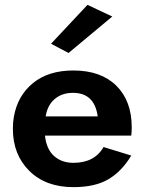

<svg xmlns="http://www.w3.org/2000/svg" viewBox="-20 -760 595 790"><path d="M382 -281Q369 -378 280 -378Q235 -378 205 -352.5Q175 -327 168 -281ZM165 -202Q171 -146 202.5 -118Q234 -90 282 -90Q369 -90 406 -155L520 -120Q482 -56 427 -23Q372 10 282 10Q168 10 100.5 -57Q33 -124 33 -230Q33 -258 37 -279Q52 -366 115.5 -418Q179 -470 282 -470Q395 -470 458.5 -407.5Q522 -345 522 -236Q522 -216 520 -202ZM442 -692 262 -542 190 -580 340 -740Z"/></svg>

Font: Renner*
Style: Semi
Weight: 600
Version: Version 003.000 ; ttfautohint (v0.97) -l 8 -r 50 -G 200 -x 1